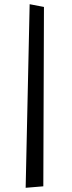

<svg xmlns="http://www.w3.org/2000/svg" viewBox="-20 -753 344 913"><path d="M102 140 121 -733 189 -720 186 133Z"/></svg>

Font: Xiangcui Kesong Xiangcui Kesong
Style: Regular
Weight: 400
Version: Version 1.501;March 28, 2024;FontCreator 14.0.0.2814 64-bit